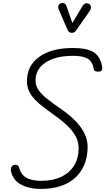

<svg xmlns="http://www.w3.org/2000/svg" viewBox="-20 -1249 697 1272"><path d="M253.5 2.5Q168 2.5 115 -28.8Q62 -60 52 -120.5Q50 -129.5 54.8 -140.8Q59.5 -152 73.5 -156Q85 -159 94.2 -155Q103.5 -151 106.5 -139Q116.5 -96 151.8 -73.5Q187 -51 253.5 -51Q329.5 -51 385 -77.2Q440.5 -103.5 470.8 -152Q501 -200.5 501 -267Q501 -303 485.8 -337Q470.5 -371 435.5 -407Q400.5 -443 342 -484.5Q303.5 -512.5 270 -537.8Q236.5 -563 211.5 -589Q186.5 -615 172.5 -644.8Q158.5 -674.5 158.5 -711Q158.5 -813.5 239.5 -872.2Q320.5 -931 463.5 -931Q554.5 -931 599.2 -903.8Q644 -876.5 656.5 -809Q658 -798.5 656.2 -788.8Q654.5 -779 642 -775.5Q630 -773 616.2 -775.8Q602.5 -778.5 601.5 -789.5Q597 -818 584.2 -838Q571.5 -858 543 -868.5Q514.5 -879 462 -879Q349 -879 282.2 -835Q215.5 -791 215.5 -715Q215.5 -679.5 237.2 -649.5Q259 -619.5 298.8 -589Q338.5 -558.5 392.5 -521Q444 -485 481.8 -445.5Q519.5 -406 540 -363.8Q560.5 -321.5 560.5 -276.5Q560.5 -211.5 539.5 -159.8Q518.5 -108 478.8 -71.8Q439 -35.5 382 -16.5Q325 2.5 253.5 2.5ZM451.5 -1031.5Q447 -1031.5 439.8 -1036.2Q432.5 -1041 428.5 -1049L371.5 -1180.5Q362 -1201 367.2 -1212.8Q372.5 -1224.5 382.5 -1227.5Q396 -1231.5 406.5 -1226.2Q417 -1221 420.5 -1208L459.5 -1096.5L525.5 -1207Q537 -1226.5 550.8 -1227.2Q564.5 -1228 573 -1221Q583 -1211.5 582.8 -1200Q582.5 -1188.5 575 -1177.5L484 -1047Q475.5 -1034.5 467.2 -1033Q459 -1031.5 451.5 -1031.5Z"/></svg>

Font: Edu AU VIC WA NT Pre
Style: Regular
Weight: 400
Designer: Tina and Corey Anderson, Eben Sorkin, Mirko Velimirovic
Foundry: Google for Education
Version: Version 1.001